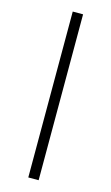

<svg xmlns="http://www.w3.org/2000/svg" viewBox="-118 -627 489 843"><g transform="rotate(15 126.5 -206.0)"><path d="M103 171V-583H150V171Z"/></g></svg>

Font: Rokkitt Light
Style: Regular
Weight: 300
Version: Version 3.103